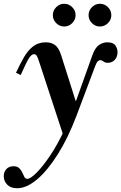

<svg xmlns="http://www.w3.org/2000/svg" viewBox="-62 -687 645 1021"><path d="M29 314Q-5 314 -23.5 295Q-42 276 -42 250Q-42 227 -28 212Q-14 197 10 197Q30 197 40.5 207.5Q51 218 56.5 230.5Q62 243 67.5 253.5Q73 264 83 264Q100 264 132.5 231.5Q165 199 203.5 142Q242 85 277 11L309 -57L428 -390Q443 -433 464 -447.5Q485 -462 509 -462Q540 -462 551.5 -445.5Q563 -429 563 -409Q563 -385 548.5 -369Q534 -353 511 -353Q497 -353 488.5 -360Q480 -367 471 -367Q464 -367 457.5 -360.5Q451 -354 444 -335L345 -72Q300 47 245 134Q190 221 134.5 267.5Q79 314 29 314ZM276 37 146 -359Q139 -381 133.5 -390Q128 -399 119 -399Q105 -399 90.5 -375Q76 -351 48 -288L23 -300Q45 -348 66.5 -384.5Q88 -421 115.5 -441.5Q143 -462 182 -462Q210 -462 230 -448Q250 -434 263 -394L340 -151H344L353 -113ZM469 -546Q445 -546 427 -564Q409 -582 409 -606Q409 -631 427 -649Q445 -667 469 -667Q494 -667 512 -649Q530 -631 530 -606Q530 -582 512 -564Q494 -546 469 -546ZM279 -546Q255 -546 237 -564Q219 -582 219 -606Q219 -631 237 -649Q255 -667 279 -667Q304 -667 322 -649Q340 -631 340 -606Q340 -582 322 -564Q304 -546 279 -546Z"/></svg>

Font: Libre Bodoni Medium
Style: Italic
Weight: 500
Italic angle: -13°
Designer: Pablo Impallari, Rodrigo Fuenzalida
Foundry: Impallari Type
Version: Version 2.005;gftools[0.9.23]